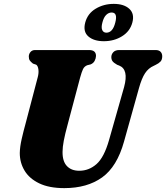

<svg xmlns="http://www.w3.org/2000/svg" viewBox="-20 -958 856 990"><path d="M542 -235 620 -509.5Q644.5 -600 594.5 -620L584 -624Q566.5 -634 560.2 -642.5Q554 -651 554 -664.5Q554.5 -679 564.8 -689.5Q575 -700 595.5 -700H782Q799.5 -700 808 -691Q816.5 -682 816.5 -668Q816.5 -650 807.5 -640.5Q798.5 -631 782.5 -623.5L773.5 -619Q745.5 -607 728 -580.5Q710.5 -554 696.5 -503.5L619.5 -228Q583.5 -98.5 506.5 -43.2Q429.5 12 311.5 12Q233.5 12 182.5 -12.5Q131.5 -37 106.8 -78Q82 -119 82 -169Q82.5 -201 92.2 -243.2Q102 -285.5 111 -317.5L174.5 -559.5Q180.5 -581.5 178 -600Q175.5 -618.5 166.5 -624.5L150 -630Q138 -639.5 133.2 -646.8Q128.5 -654 128.5 -667.5Q129 -680.5 137.5 -690.2Q146 -700 161 -700H439Q475 -700 475 -669.5Q474.5 -656.5 468 -644.2Q461.5 -632 447.5 -626L429.5 -621.5Q414.5 -615.5 407.8 -601Q401 -586.5 393 -557.5L329.5 -318.5Q315 -265.5 308.8 -232.2Q302.5 -199 302.5 -175Q302 -126 325 -101.8Q348 -77.5 388.5 -77.5Q438.5 -77.5 477.5 -111.8Q516.5 -146 542 -235ZM515.5 -745.5Q464 -745.5 435.5 -770.2Q407 -795 419.5 -842Q432 -888.5 473.5 -913.2Q515 -938 566.5 -938Q619 -938 646.8 -912.5Q674.5 -887 662.5 -842Q650.5 -796.5 609.2 -771Q568 -745.5 515.5 -745.5ZM555.5 -893.5Q540 -893.5 527.2 -880.8Q514.5 -868 508 -842Q501 -816 507.2 -802.8Q513.5 -789.5 528.5 -789.5Q561.5 -789.5 574.5 -842Q588 -893.5 555.5 -893.5Z"/></svg>

Font: Fraunces 72pt S050 Black
Style: Italic
Weight: 900
Italic angle: -16°
Version: Version 1.000; ttfautohint (v1.8.3)